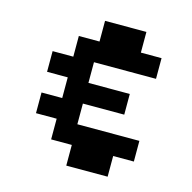

<svg xmlns="http://www.w3.org/2000/svg" viewBox="-123 -873 1121 1121"><g transform="rotate(15 437.5 -312.5)"><path d="M375 125V0H250V-125H125V-250H250V-375H125V-500H250V-625H375V-750H625V-625H750V-500H375V-375H625V-250H375V-125H750V0H625V125Z"/></g></svg>

Font: Silkscreen
Style: Bold
Weight: 700
Designer: Jason Kottke
Foundry: Jason Kottke
Version: Version 1.001; ttfautohint (v1.8.4.7-5d5b)